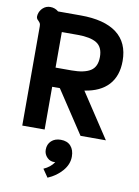

<svg xmlns="http://www.w3.org/2000/svg" viewBox="-105 -787 823 1133"><g transform="rotate(10 306.5 -220.5)"><path d="M61 -594Q61 -607 57.5 -613Q54 -619 46 -627Q35 -636 35 -649Q35 -656 36 -660Q41 -685 59.5 -701.5Q78 -718 103 -718Q131 -718 152 -700H288Q430 -700 504 -644Q578 -588 578 -478Q578 -388 529 -334.5Q480 -281 386 -267L562 0H410L241 -256H195V0H61ZM291 -371Q367 -371 404.5 -395Q442 -419 442 -478Q442 -537 404.5 -560.5Q367 -584 291 -584H195V-371ZM228 229Q269 211 290 179Q261 182 241.5 162.5Q222 143 222 116Q222 83 243.5 63Q265 43 300 43Q339 43 360 66.5Q381 90 381 130Q381 176 347 215.5Q313 255 261 277Z"/></g></svg>

Font: Niramit
Style: Bold
Weight: 700
Designer: Katatrad Aksorn Co.,Ltd.
Foundry: Cadson Demak Co.,Ltd.
Version: Version 1.001; ttfautohint (v1.6)